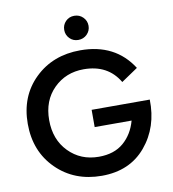

<svg xmlns="http://www.w3.org/2000/svg" viewBox="-98 -997 985 1096"><g transform="rotate(-10 395.0 -448.5)"><path d="M411 -266V-366H748Q752 -206 659 -95.5Q566 15 404 15Q245 15 141.5 -87.5Q38 -190 38 -350Q38 -510 142 -611Q246 -712 406 -712Q608 -712 707 -557L611 -492Q546 -602 406 -602Q302 -602 232 -532.5Q162 -463 162 -350Q162 -237 231.5 -166Q301 -95 406 -95Q495 -95 549.5 -142Q604 -189 625 -266ZM356 -792.5Q336 -813 336 -842Q336 -871 356 -891.5Q376 -912 406 -912Q436 -912 456.5 -891.5Q477 -871 477 -842Q477 -813 456.5 -792.5Q436 -772 406 -772Q376 -772 356 -792.5Z"/></g></svg>

Font: Renner* Medium
Style: Medium
Weight: 500
Version: Version 003.000 ; ttfautohint (v0.97) -l 8 -r 50 -G 200 -x 1